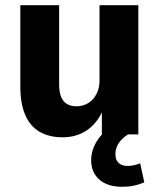

<svg xmlns="http://www.w3.org/2000/svg" viewBox="-20 -516 611 737"><path d="M220 11Q168 11 131.5 -10.5Q95 -32 76.5 -75.5Q58 -119 58 -184V-496H207V-192Q207 -163 214.5 -144.5Q222 -126 237 -117Q252 -108 274 -108Q299 -108 319 -120.5Q339 -133 350.5 -155.5Q362 -178 362 -207V-496H511V0H371V-94H375Q355 -45 315 -17Q275 11 220 11ZM449 201Q393 201 361.5 173.5Q330 146 330 99Q330 56 357 18Q384 -20 429 -43L472 0Q458 8 446.5 20Q435 32 429 46Q423 60 423 76Q423 98 435.5 109.5Q448 121 470 121Q481 121 493 118.5Q505 116 518 111L534 184Q512 193 492.5 197Q473 201 449 201Z"/></svg>

Font: Nunito Sans 10pt SemiCondensed ExtraBold
Style: Regular
Weight: 800
Width: 4
Designer: Vernon Adams
Foundry: Vernon Adams
Version: Version 3.101;gftools[0.9.27]